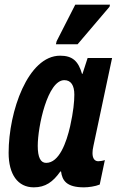

<svg xmlns="http://www.w3.org/2000/svg" viewBox="-20 -794 506 824"><path d="M220 -604H313L450 -765L452 -774H303L223 -617ZM125 10C175 10 207 -13 239 -58H242C247 -19 266 10 340 10C360 10 389 6 408 -2L430 -107C422 -104 409 -102 402 -102C387 -102 377 -113 377 -137C377 -145 378 -156 381 -168L461 -545H356L334 -477H332C316 -532 291 -555 238 -555C100 -555 17 -316 17 -138C17 -46 56 10 125 10ZM178 -95C154 -95 142 -119 142 -168C142 -251 184 -450 256 -450C285 -450 299 -427 299 -388C299 -358 295 -315 281 -252C265 -182 234 -95 178 -95Z"/></svg>

Font: Noto Sans ExtraCondensed
Style: Bold Italic
Weight: 700
Width: 2
Italic angle: -12°
Designer: Monotype Design Team
Foundry: Monotype Imaging Inc.
Version: Version 2.013